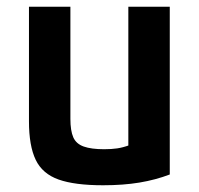

<svg xmlns="http://www.w3.org/2000/svg" viewBox="-20 -540 590 570"><path d="M286 10Q202 10 154 -7Q106 -24 86 -65.5Q66 -107 66 -180V-520H189V-187Q189 -152 197.5 -132.5Q206 -113 228.5 -105Q251 -97 289 -97Q311 -97 328 -99.5Q345 -102 365.5 -109.5Q386 -117 416 -131L361 -54V-520H484V-22Q442 -6 394 2Q346 10 286 10Z"/></svg>

Font: M PLUS Code Latin SemiExpanded SemiBold
Style: Regular
Weight: 600
Width: 6
Designer: Coji Morishita
Foundry: UNDERFOREST DESIGN
Version: Version 1.002; ttfautohint (v1.8.3)